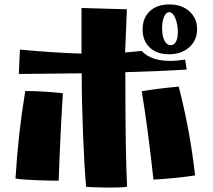

<svg xmlns="http://www.w3.org/2000/svg" viewBox="-20 -814 960 867"><path d="M369 30Q361 -55 355 -207.5Q349 -360 349 -483L65 -480L70 -590Q232 -575 348 -572V-778L553 -772L545 -577L620 -584Q661 -539 748 -539Q779 -539 816 -545L823 -500Q717 -493 546 -488Q546 -113 554 29Q534 33 476 33Q431 33 369 30ZM50 -8Q62 -210 94 -403Q173 -403 264 -393Q253 -225 245 2Q202 2 139.5 -0.5Q77 -3 50 -8ZM620 -402Q690 -414 787 -423Q838 -226 861 -22Q780 -9 673 -3Q647 -241 620 -402ZM624 -681Q624 -733 656.5 -763.5Q689 -794 744 -794Q800 -794 835 -763Q870 -732 870 -682Q870 -632 834.5 -600.5Q799 -569 743 -569Q688 -569 656 -599.5Q624 -630 624 -681ZM783 -669Q783 -705 771.5 -732Q760 -759 744 -759Q730 -759 721 -738.5Q712 -718 712 -687Q712 -652 722.5 -631Q733 -610 751 -610Q766 -610 774.5 -625.5Q783 -641 783 -669Z"/></svg>

Font: Otomanopee One
Style: Regular
Weight: 400
Designer: Das Ende der Wildnis
Foundry: Gutenberg Labo
Version: Version 3.005